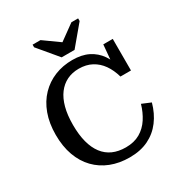

<svg xmlns="http://www.w3.org/2000/svg" viewBox="-218 -1096 1186 1264"><g transform="rotate(-30 375.0 -464.5)"><path d="M340 -778H438L562 -926V-946H511L359 -836L427 -838L276 -946H216V-926ZM399 -657Q349 -657 309 -637.5Q269 -618 240.5 -580Q212 -542 197 -486Q182 -430 182 -355Q182 -280 197 -223.5Q212 -167 241 -129Q270 -91 312.5 -72Q355 -53 411 -53Q474 -53 519 -79Q564 -105 593.5 -150.5Q623 -196 639 -252L706 -224Q686 -151 645 -96.5Q604 -42 543 -12.5Q482 17 400 17Q322 17 258 -8Q194 -33 147.5 -81Q101 -129 76 -198Q51 -267 51 -355Q51 -443 76.5 -512.5Q102 -582 148.5 -630Q195 -678 257 -703Q319 -728 391 -728Q462 -728 512 -703Q562 -678 594 -632Q626 -586 638 -520L605 -547L620 -715H692V-475H612Q596 -531 567.5 -571.5Q539 -612 497 -634.5Q455 -657 399 -657Z"/></g></svg>

Font: Roboto Serif 20pt Medium
Style: Regular
Weight: 500
Version: Version 1.008